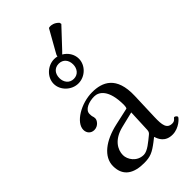

<svg xmlns="http://www.w3.org/2000/svg" viewBox="-246 -866 947 947"><g transform="rotate(-45 227.0 -392.5)"><path d="M210 -635C240 -635 258 -613 258 -582C258 -554 241 -529 210 -529C179 -529 162 -554 162 -582C162 -612 179 -635 210 -635ZM122 -582C122 -536 164 -497 210 -497C258 -497 298 -537 298 -582C298 -612.9 279.8 -639.9 254.2 -654.8C257.5 -657.4 261.3 -661.2 266 -666.5L358 -764.6L355.6 -774.5C337.2 -794.3 316.7 -795.2 311.6 -795.2C307.6 -795.2 302.8 -794.3 300.4 -793.4L240 -686.3C234.2 -676.1 231.5 -672.1 230.9 -664.4C224.1 -666.1 217.1 -667 210 -667C164 -667 122 -628 122 -582ZM293 -212 288 -95C287.5 -83.1 283 -77 275 -71C250 -51 216 -20 189 -20C141 -20 115 -62 115 -92C115 -129.5 139.8 -174.6 211 -192ZM288 -46C294 -26 309 10 360 10C407 10 441 -28 441 -33C441 -40 431 -46 427 -46C421 -46 418 -30 398 -30C361 -30 356.1 -60 358 -115L363 -257C367.7 -390.8 297 -419 227 -419C149 -419 65 -369 65 -318C65 -295 81 -279 103 -279C131 -279 147 -304 147 -316C147 -323 146 -329 144 -333C143 -336 142 -342 142 -352C142 -382 183 -397 219 -397C251 -397 294 -371 294 -263C294 -256 292 -243 289 -242L199 -222C106.4 -201.4 42 -153 42 -88C42 -15 94 10 161 10C205 10 225 1 267 -31L286 -46Z"/></g></svg>

Font: Libertinus Serif Display
Style: Regular
Weight: 400
Designer: Philipp H. Poll
Foundry: Khaled Hosny
Version: Version 6.1